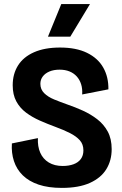

<svg xmlns="http://www.w3.org/2000/svg" viewBox="-20 -904 597 937"><path d="M282 13Q216 13 168.5 -3Q121 -19 91 -48.5Q61 -78 48 -118Q35 -158 38 -204L165 -230Q163 -189 176.5 -158.5Q190 -128 218 -111Q246 -94 286 -94Q316 -94 339 -102.5Q362 -111 374.5 -128Q387 -145 387 -170Q387 -200 369.5 -219.5Q352 -239 321.5 -254.5Q291 -270 250 -285Q212 -299 174.5 -315.5Q137 -332 107 -354.5Q77 -377 59.5 -409.5Q42 -442 42 -488Q42 -543 68 -584.5Q94 -626 146 -649Q198 -672 273 -672Q352 -672 405 -646Q458 -620 484 -574Q510 -528 509 -468L381 -443Q383 -470 376 -492.5Q369 -515 354.5 -531Q340 -547 319 -555.5Q298 -564 271 -564Q242 -564 221 -555Q200 -546 188.5 -530.5Q177 -515 177 -495Q177 -468 195.5 -449.5Q214 -431 244.5 -418.5Q275 -406 309 -394Q347 -381 384.5 -364Q422 -347 454 -322.5Q486 -298 505.5 -262.5Q525 -227 525 -176Q525 -121 499 -78.5Q473 -36 419 -11.5Q365 13 282 13ZM323 -725H214L279 -884H419Z"/></svg>

Font: Bricolage Grotesque 24pt SemiCondensed
Style: Bold
Weight: 700
Width: 4
Designer: Mathieu Triay
Foundry: Atelier Triay
Version: Version 1.001;gftools[0.9.33.dev8+g029e19f]